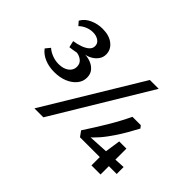

<svg xmlns="http://www.w3.org/2000/svg" viewBox="-110 -831 1076 1076"><g transform="rotate(45 428.0 -293.0)"><path d="M167 -222Q125 -222 90.5 -236.5Q56 -251 36 -278L59 -306Q75 -291 100.5 -281Q126 -271 153 -271Q191 -271 214 -288.5Q237 -306 237 -333Q237 -359 219 -373Q201 -387 180 -389Q164 -386 152 -384Q140 -382 129 -381L120 -420Q147 -424 171.5 -432.5Q196 -441 211.5 -454.5Q227 -468 227 -487Q227 -509 208.5 -521.5Q190 -534 164 -534Q142 -534 120.5 -525.5Q99 -517 81 -500L61 -523Q78 -554 113.5 -570Q149 -586 188 -586Q241 -586 272.5 -561Q304 -536 304 -498Q304 -475 291 -457Q278 -439 259 -428Q240 -417 221 -414Q246 -413 268.5 -403.5Q291 -394 305.5 -376Q320 -358 320 -330Q320 -299 299.5 -274.5Q279 -250 245 -236Q211 -222 167 -222ZM233 0 578 -570H648L304 0ZM505 -98Q547 -162 585.5 -226Q624 -290 655 -355H721L733 -340Q696 -270 665 -223Q634 -176 607.5 -145.5Q581 -115 555 -94L543 -106L819 -121V-66H528ZM685 -104 700 -205H757V0H685Z"/></g></svg>

Font: Rasa Medium
Style: Regular
Weight: 500
Designer: Anna Giedrys (Yrsa+Rasa design), David Brezina (Yrsa art-direction, Rasa art-direction, design)
Foundry: Rosetta Type Foundry
Version: Version 2.004